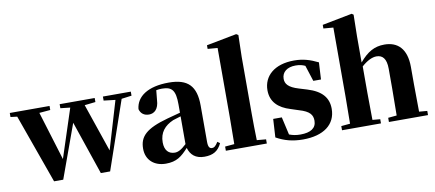

<svg xmlns="http://www.w3.org/2000/svg" viewBox="-82 -1106 3180 1403"><g transform="rotate(-10 1507.5 -404.5)"><path d="M682 -516 768 -506 662 -150 540 -507 621 -516V-546H361V-516L433 -508L315 -147L204 -509L286 -516V-546H-9V-516L40 -510L223 2H291L435 -395L570 2H639L814 -506L889 -516V-546H682Z M1337 16C1402 16 1440 -7 1466 -62L1448 -75C1429 -45 1418 -37 1403 -37C1384 -37 1374 -50 1374 -88V-357C1374 -502 1315 -563 1173 -563C1018 -563 931 -503 922 -410C931 -376 956 -358 992 -358C1030 -358 1064 -384 1067 -453L1074 -524C1089 -527 1102 -528 1116 -528C1192 -528 1216 -497 1216 -393V-332L1119 -306C956 -261 905 -210 905 -119C905 -35 965 17 1051 17C1131 17 1169 -14 1220 -70C1235 -17 1272 16 1337 16ZM1216 -99C1175 -60 1150 -51 1129 -51C1084 -51 1054 -80 1054 -140C1054 -213 1093 -259 1158 -287C1172 -292 1193 -298 1216 -305Z M1566 0H1802V-31L1734 -37C1732 -102 1731 -173 1731 -238V-656L1735 -817L1720 -826L1496 -783V-756L1569 -750V-238L1567 -37L1498 -31V0Z M2069 17C2221 17 2313 -51 2313 -168C2313 -250 2267 -305 2162 -337L2103 -355C2025 -378 2005 -408 2005 -444C2005 -494 2045 -525 2107 -525C2136 -525 2157 -520 2178 -510L2216 -392H2273L2280 -518C2221 -547 2170 -563 2103 -563C1956 -563 1874 -487 1874 -382C1874 -297 1927 -245 2017 -218L2075 -199C2155 -176 2174 -146 2174 -104C2174 -49 2132 -22 2056 -22C2024 -22 1999 -27 1973 -37L1943 -169H1879L1871 -33C1930 0 1991 17 2069 17Z M2770 0H2998V-31L2938 -36L2936 -238V-368C2936 -504 2871 -563 2773 -563C2699 -563 2646 -533 2587 -463V-656L2590 -817L2577 -826L2355 -783V-756L2428 -750V-238L2426 -37L2360 -31V0H2649V-31L2592 -36C2591 -95 2590 -182 2590 -238V-433C2630 -469 2669 -488 2701 -488C2745 -488 2774 -460 2774 -383V-238C2774 -180 2773 -95 2772 -37L2708 -31V0Z"/></g></svg>

Font: Noto Serif CJK SC Black
Style: Regular
Weight: 900
Designer: Ryoko NISHIZUKA 西塚涼子 (kana & ideographs); Frank Grießhammer (Latin, Greek & Cyrillic); Wenlong ZHANG 张文龙 (bopomofo); San
Foundry: Adobe
Version: Version 2.001;hotconv 1.1.0;makeotfexe 2.6.0